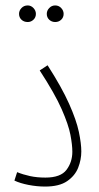

<svg xmlns="http://www.w3.org/2000/svg" viewBox="-20 -681 363 706"><path d="M33 -17 43 -48Q65 -39 90.5 -33.5Q116 -28 147 -28Q203 -28 224.5 -56.5Q246 -85 246 -123Q246 -148 239 -185Q232 -222 207 -279Q182 -336 126 -422L155 -441Q207 -360 234 -299.5Q261 -239 270 -196Q279 -153 279 -124Q279 -94 267.5 -64.5Q256 -35 227 -15Q198 5 146 5Q116 5 85 -1Q54 -7 33 -17ZM183 -600Q170 -600 161 -608.5Q152 -617 152 -630Q152 -642 161 -651.5Q170 -661 183 -661Q196 -661 205 -651.5Q214 -642 214 -630Q214 -617 205 -608.5Q196 -600 183 -600ZM82 -600Q68 -600 59 -608.5Q50 -617 50 -630Q50 -642 59 -651.5Q68 -661 82 -661Q94 -661 103 -651.5Q112 -642 112 -630Q112 -617 103 -608.5Q94 -600 82 -600Z"/></svg>

Font: Noto Sans Arabic ExtCond ExtLt
Style: Regular
Weight: 200
Width: 2
Designer: Monotype Design Team, Nadine Chahine, Nizar Qandah and Khaled Hosny
Foundry: Monotype Imaging Inc.
Version: Version 2.012; ttfautohint (v1.8.4.7-5d5b)